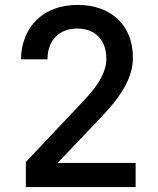

<svg xmlns="http://www.w3.org/2000/svg" viewBox="-20 -760 640 780"><path d="M531 0V-98H214L394 -287C482 -380 520 -452 520 -526C520 -657 432 -740 295 -740C158 -740 68 -654 65 -519H173C173 -596 220 -644 294 -644C367 -644 412 -597 412 -522C412 -471 385 -421 326 -357L85 -102V0Z"/></svg>

Font: Tekne LDO SemiBold
Style: Regular
Weight: 600
Monospace: yes
Designer: Alessio Laiso, Mario Rullo, Paolo Rosset
Foundry: Alessio Laiso
Version: Version 1.000;hotconv 1.0.109;makeotfexe 2.5.65596